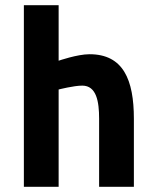

<svg xmlns="http://www.w3.org/2000/svg" viewBox="-20 -720 601 740"><path d="M206 0V-375C206 -375 264 -390 297 -390C352 -390 362 -328 362 -263V0H496V-262C496 -413 455 -511 325 -511C278 -511 206 -486 206 -486V-700H72V0Z"/></svg>

Font: TitilliumMaps29L
Style: 999 wt
Weight: 900
Designer: Campivisivi
Foundry: Accademia di Belle Arti di Urbino and students of MA course of Visual design